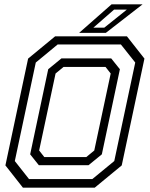

<svg xmlns="http://www.w3.org/2000/svg" viewBox="-20 -868 693 888"><path d="M86 0 5 -103 110 -597 235 -700H567L648 -597L543 -103L418 0ZM185 -141.5H379L416 -172L492 -528L468 -558.5H274L237 -528L161 -172ZM114.2 -39.8H407L508.5 -123.2L605.5 -578.8L539.2 -662.2H246.5L145.5 -578.8L48.5 -123.2ZM159.5 -104 119.5 -154.2 203 -547.8 264.2 -598H494.2L534.5 -547.8L451 -154.2L389.5 -104ZM346 -716 496 -848H639.5L469.5 -716ZM411.8 -740H462.2L566.5 -823.5H507.5Z"/></svg>

Font: Tourney Thin
Style: Italic
Weight: 100
Italic angle: -12°
Designer: Tyler Finck
Foundry: Etcetera Type Co
Version: Version 1.015